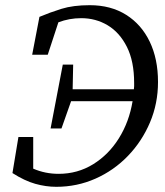

<svg xmlns="http://www.w3.org/2000/svg" viewBox="-20 -705 636 740"><path d="M197 15Q157 15 116 3.5Q75 -8 28 -38L51 -177H108V-55Q154 -35 206 -35Q279 -35 339 -72Q399 -109 438.5 -172.5Q478 -236 491 -315H254L217 -210H175L222 -456H262L260 -361H496Q497 -367 497 -373Q497 -379 497 -385Q497 -469 469 -524.5Q441 -580 395 -607.5Q349 -635 293 -635Q270 -635 248 -631Q226 -627 205 -619L164 -494H104L132 -640Q172 -657 217 -671Q262 -685 326 -685Q407 -685 466 -648Q525 -611 557 -544.5Q589 -478 589 -389Q589 -306 558 -233Q527 -160 473 -104Q419 -48 348 -16.5Q277 15 197 15Z"/></svg>

Font: Source Serif Pro
Style: Italic
Weight: 400
Italic angle: -12°
Designer: Frank Grießhammer
Foundry: Adobe Systems Incorporated
Version: Version 3.001;hotconv 1.0.111;makeotfexe 2.5.65597